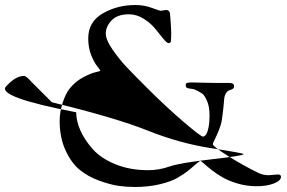

<svg xmlns="http://www.w3.org/2000/svg" viewBox="-179 -724 1146 766"><path d="M59 -242Q59 -276 70.5 -312.5Q82 -349 99 -371Q123 -400 153.5 -416Q184 -432 202.5 -436Q221 -440 221 -442Q221 -445 209 -459.5Q197 -474 185 -503.5Q173 -533 173 -571Q173 -637 231 -670.5Q289 -704 361 -704Q396 -704 427 -692.5Q458 -681 462 -681Q466 -681 472.5 -682.5Q479 -684 484 -684Q500 -684 500 -661Q500 -660 501 -647.5Q502 -635 503 -619Q504 -603 504 -593Q504 -564 502.5 -558Q501 -552 493 -552Q487 -552 472 -570Q457 -588 440 -609.5Q423 -631 394.5 -649Q366 -667 336 -667Q289 -667 266 -642.5Q243 -618 243 -590Q243 -565 270.5 -525.5Q298 -486 326.5 -456Q355 -426 407 -374Q482 -299 552 -239Q622 -179 631 -179Q637 -179 643 -187.5Q649 -196 653 -216Q657 -236 657 -263Q657 -300 646.5 -322.5Q636 -345 628 -350.5Q620 -356 600 -366Q593 -369 582.5 -370Q572 -371 567 -373.5Q562 -376 562 -384Q562 -391 566.5 -393Q571 -395 587 -395Q608 -395 633.5 -394Q659 -393 736 -393Q755 -393 755 -380Q755 -373 749.5 -369.5Q744 -366 736.5 -364Q729 -362 722.5 -352Q716 -342 715 -324Q714 -312 712.5 -297Q711 -282 709 -266.5Q707 -251 706 -245Q703 -226 694 -204Q685 -182 677.5 -167Q670 -152 670 -149Q670 -140 729.5 -102.5Q789 -65 850 -35Q870 -25 893 -25Q900 -25 912 -26.5Q924 -28 929 -28Q942 -28 942 -19Q942 -3 913.5 8Q885 19 845 19Q806 19 770 8.5Q734 -2 709 -16.5Q684 -31 665 -46Q646 -61 634.5 -71.5Q623 -82 621 -82Q617 -82 605.5 -71.5Q594 -61 575 -45.5Q556 -30 529 -14.5Q502 1 457 11.5Q412 22 358 22Q326 22 294 17.5Q262 13 217.5 -3Q173 -19 139.5 -46Q106 -73 82.5 -124Q59 -175 59 -242ZM125 -276Q125 -241 142 -203Q159 -165 191.5 -128.5Q224 -92 282 -68.5Q340 -45 412 -45Q455 -45 496.5 -59.5Q538 -74 665.5 -88.5Q793 -103 793 -109Q793 -113 665.5 -132.5Q538 -152 410.5 -203Q283 -254 28 -316Q14 -330 0.5 -343.5Q-13 -357 -22 -366Q-31 -375 -39.5 -383.5Q-48 -392 -53 -397Q-58 -402 -62.5 -407Q-67 -412 -70 -414Q-73 -416 -75.5 -418Q-78 -420 -80 -420.5Q-82 -421 -84 -421Q-117 -421 -155 -379Q-193 -337 125 -276Z"/></svg>

Font: OFL Sorts Mill Goudy TT
Style: Regular
Weight: 500
Version: Version 003.000